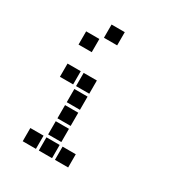

<svg xmlns="http://www.w3.org/2000/svg" viewBox="-183 -916 965 1032"><g transform="rotate(30 300.0 -400.0)"><path d="M210 -791Q209 -791 209 -791Q209 -791 209 -790V-710Q209 -709 209 -709Q209 -709 210 -709H290Q291 -709 291 -709Q291 -709 291 -710V-790Q291 -791 291 -791Q291 -791 290 -791ZM110 -691Q109 -691 109 -691Q109 -691 109 -690V-610Q109 -609 109 -609Q109 -609 110 -609H190Q191 -609 191 -609Q191 -609 191 -610V-690Q191 -691 191 -691Q191 -691 190 -691ZM110 -491Q109 -491 109 -491Q109 -491 109 -490V-410Q109 -409 109 -409Q109 -409 110 -409H190Q191 -409 191 -409Q191 -409 191 -410V-490Q191 -491 191 -491Q191 -491 190 -491ZM210 -491Q209 -491 209 -491Q209 -491 209 -490V-410Q209 -409 209 -409Q209 -409 210 -409H290Q291 -409 291 -409Q291 -409 291 -410V-490Q291 -491 291 -491Q291 -491 290 -491ZM210 -391Q209 -391 209 -391Q209 -391 209 -390V-310Q209 -309 209 -309Q209 -309 210 -309H290Q291 -309 291 -309Q291 -309 291 -310V-390Q291 -391 291 -391Q291 -391 290 -391ZM210 -291Q209 -291 209 -291Q209 -291 209 -290V-210Q209 -209 209 -209Q209 -209 210 -209H290Q291 -209 291 -209Q291 -209 291 -210V-290Q291 -291 291 -291Q291 -291 290 -291ZM210 -191Q209 -191 209 -191Q209 -191 209 -190V-110Q209 -109 209 -109Q209 -109 210 -109H290Q291 -109 291 -109Q291 -109 291 -110V-190Q291 -191 291 -191Q291 -191 290 -191ZM110 -91Q109 -91 109 -91Q109 -91 109 -90V-10Q109 -9 109 -9Q109 -9 110 -9H190Q191 -9 191 -9Q191 -9 191 -10V-90Q191 -91 191 -91Q191 -91 190 -91ZM210 -91Q209 -91 209 -91Q209 -91 209 -90V-10Q209 -9 209 -9Q209 -9 210 -9H290Q291 -9 291 -9Q291 -9 291 -10V-90Q291 -91 291 -91Q291 -91 290 -91ZM310 -91Q309 -91 309 -91Q309 -91 309 -90V-10Q309 -9 309 -9Q309 -9 310 -9H390Q391 -9 391 -9Q391 -9 391 -10V-90Q391 -91 391 -91Q391 -91 390 -91Z"/></g></svg>

Font: Doto Black ExtraBold
Style: Regular
Weight: 800
Monospace: yes
Version: Version 1.000